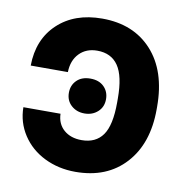

<svg xmlns="http://www.w3.org/2000/svg" viewBox="-67 -602 655 676"><g transform="rotate(10 260.5 -264.0)"><path d="M158.7 -182.6Q159.7 -146.5 184.1 -125.2Q208.5 -104 247.6 -104Q297.9 -104 323 -139.4Q348.1 -174.8 348.1 -255.9V-270.5Q348.1 -350.6 323 -387.2Q297.9 -423.8 248 -423.8Q208.5 -423.8 184.1 -398.7Q159.7 -373.5 158.7 -331.5H25.9Q26.9 -425.3 86.9 -481.7Q147 -538.1 245.6 -538.1Q357.9 -538.1 423.6 -465.8Q489.3 -393.6 489.3 -266.1V-256.8Q489.3 -134.3 423.6 -62.3Q357.9 9.8 245.1 9.8Q184.6 9.8 134.5 -14.9Q84.5 -39.6 55.4 -84Q26.4 -128.4 25.9 -182.6ZM174.8 -260.7Q174.8 -287.6 192.6 -305.2Q210.4 -322.8 241.2 -322.8Q272 -322.8 289.8 -305.2Q307.6 -287.6 307.6 -260.7Q307.6 -232.9 288.6 -215.6Q269.5 -198.2 241.2 -198.2Q212.9 -198.2 193.8 -215.6Q174.8 -232.9 174.8 -260.7Z"/></g></svg>

Font: Roboto
Style: Bold
Weight: 700
Designer: Google
Version: Version 2.134; 2016; ttfautohint (v1.6)